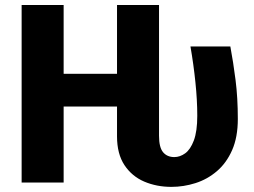

<svg xmlns="http://www.w3.org/2000/svg" viewBox="-20 -713 991 750"><path d="M228.6 0H64.5V-693.4H228.6V-424.7H437.1V-693.4H601.2V-240.8H437.1V-296.8H228.6ZM649.6 17Q591.8 17 543.5 -3.6Q495.2 -24.3 466.1 -68.1Q437.1 -112 437.1 -180.4V-531.4H601.2V-182.8Q601.2 -137.2 617.1 -118.3Q633 -99.4 661 -99.4Q682.9 -99.4 703.4 -114.1Q723.8 -128.8 737.2 -164.3Q750.6 -199.9 750.6 -260.5Q750.6 -322.1 743.3 -391.9Q736.1 -461.7 724 -531.4H879.8Q891.2 -470.7 900.1 -400.7Q909 -330.8 909 -248.2Q909 -177.2 886.8 -126.7Q864.6 -76.2 827.2 -44.3Q789.8 -12.4 743.5 2.3Q697.2 17 649.6 17Z"/></svg>

Font: Fira Sans Variable
Style: Regular
Weight: 400
Designer: Carrois Corporate & Edenspiekermann AG
Foundry: Carrois Corporate GbR & Edenspiekermann AG
Version: Version 4.202